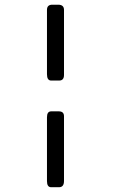

<svg xmlns="http://www.w3.org/2000/svg" viewBox="-20 -685 472 804"><path d="M248 -198.2V72.7Q248 99 227 99H194.2Q176.7 99 176.7 73.3V-193.8Q176.7 -218.7 194.3 -218.7H226.3Q248 -218.7 248 -198.2ZM176.7 -374.3V-643.5Q176.7 -665.3 199 -665.3H223.5Q248 -665.3 248 -643.7V-371Q248 -347.7 227.7 -347.7H194.3Q176.7 -347.7 176.7 -374.3Z"/></svg>

Font: Vivano Light
Style: Regular
Weight: 300
Designer: Joe Prince, Josias Burgherr
Version: Version 2.064;September 19, 2022;FontCreator 14.0.0.2877 64-